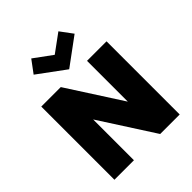

<svg xmlns="http://www.w3.org/2000/svg" viewBox="-299 -1342 1531 1531"><g transform="rotate(-45 466.0 -576.5)"><path d="M98 0H318V-460L614 0H834V-825H614V-365L318 -825H98ZM466 -878 697 -1048 619 -1153 466 -1041 313 -1153 235 -1048Z"/></g></svg>

Font: Spartan Black
Style: Regular
Weight: 900
Designer: Matt Bailey, Mirko Velimirovic
Foundry: Matt Bailey
Version: Version 1.003; ttfautohint (v1.8.3)